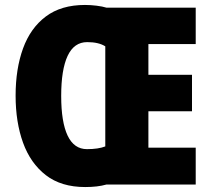

<svg xmlns="http://www.w3.org/2000/svg" viewBox="-20 -745 852 775"><path d="M323 -725Q346 -725 370 -722Q394 -719 410 -714H770V-567H579V-443H755V-296H579V-149H770V0H409Q374 10 324 10Q227 10 165 -38Q103 -86 73 -169Q43 -252 43 -359Q43 -467 73 -549.5Q103 -632 165 -678.5Q227 -725 323 -725ZM332 -575Q279 -575 253 -519.5Q227 -464 227 -358Q227 -252 253 -197.5Q279 -143 331 -143Q377 -143 405 -154V-558Q378 -575 332 -575Z"/></svg>

Font: Noto Sans Myanmar UI Condensed Black
Style: Regular
Weight: 900
Width: 3
Designer: Monotype Design Team
Foundry: Monotype Imaging Inc.
Version: Version 2.103; ttfautohint (v1.8.4.7-5d5b)